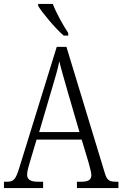

<svg xmlns="http://www.w3.org/2000/svg" viewBox="-20 -951 619 971"><path d="M302 -771H325V-784C300 -822 264 -886 247 -931H173V-921C194 -886 260 -807 302 -771ZM0 0H198V-32H172C131 -32 117 -45 117 -69C117 -85 127 -118 133 -138L165 -245H393L428 -129C433 -108 442 -80 442 -67C442 -43 430 -32 390 -32H369V0H579V-32H569C532 -32 521 -39 510 -76L316 -714H267L79 -107C60 -44 50 -32 15 -32H0ZM178 -283 241 -497C257 -550 273 -604 280 -641C289 -602 305 -549 323 -485L382 -283Z"/></svg>

Font: Noto Serif Sinhala Condensed Light
Style: Regular
Weight: 300
Width: 3
Designer: Jelle Bosma - Monotype Design Team
Foundry: Monotype Imaging Inc.
Version: Version 2.007